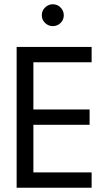

<svg xmlns="http://www.w3.org/2000/svg" viewBox="-20 -880 487 900"><path d="M409.5 0H58V-660H409.5V-588H136.5V-367H400V-295H136.5V-72H409.5ZM227.5 -757.5Q207 -757.5 191.5 -772.2Q176 -787 176 -808.5Q176 -830.5 191.5 -845.2Q207 -860 227.5 -860Q249.5 -860 264.2 -844.5Q279 -829 279 -808.5Q279 -787 263.8 -772.2Q248.5 -757.5 227.5 -757.5Z"/></svg>

Font: Lucymar Sans
Style: Regular
Weight: 400
Foundry: The League of Moveable Type (original font) / Main changes by Cristiano Sobral with portions from Mirco Monsees
Version: Version 2.001;August 30, 2020;FontCreator 13.0.0.2681 64-bit